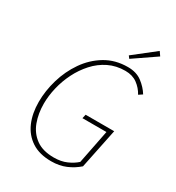

<svg xmlns="http://www.w3.org/2000/svg" viewBox="-201 -962 1001 1094"><g transform="rotate(30 300.0 -415.0)"><path d="M304 12Q226 12 175 -21.5Q124 -55 99 -113Q74 -171 74 -246Q74 -319 96 -394Q118 -469 161.5 -532Q205 -595 269 -633.5Q333 -672 416 -672Q472 -672 509 -644Q546 -616 568 -580L544 -564Q525 -599 493 -622.5Q461 -646 414 -646Q354 -646 305 -622Q256 -598 218.5 -556.5Q181 -515 155.5 -464Q130 -413 117 -358Q104 -303 104 -252Q104 -187 124 -133Q144 -79 188.5 -46.5Q233 -14 306 -14Q354 -14 390 -30Q426 -46 450 -68L494 -290H336L342 -316H530L476 -54Q442 -24 399.5 -6Q357 12 304 12ZM398 -716 386 -732 526 -842 544 -816Z"/></g></svg>

Font: Source Code Pro ExtraLight ExtraLight
Style: Italic
Weight: 250
Italic angle: -11°
Monospace: yes
Version: Version 1.016;hotconv 1.0.116;makeotfexe 2.5.65601